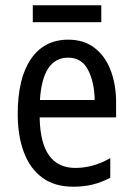

<svg xmlns="http://www.w3.org/2000/svg" viewBox="-20 -696 502 726"><path d="M238 -546Q297 -546 337.5 -515Q378 -484 398.5 -430Q419 -376 419 -308V-252H130Q133 -61 265 -61Q332 -61 397 -98V-24Q365 -7 331.5 1.5Q298 10 257 10Q186 10 139.5 -24.5Q93 -59 70 -121Q47 -183 47 -265Q47 -400 97 -473Q147 -546 238 -546ZM238 -478Q141 -478 131 -318H338Q337 -385 313 -431.5Q289 -478 238 -478ZM363 -676V-612H104V-676Z"/></svg>

Font: Noto Sans Lao Condensed
Style: Regular
Weight: 400
Width: 3
Designer: Monotype Design Team
Foundry: Monotype Imaging Inc.
Version: Version 2.003; ttfautohint (v1.8.4.7-5d5b)